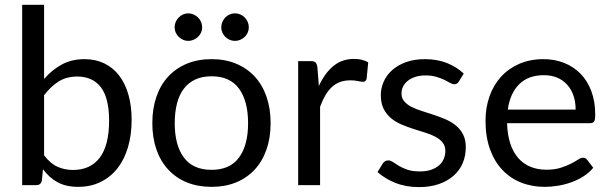

<svg xmlns="http://www.w3.org/2000/svg" viewBox="-20 -756 2489 784"><path d="M160 -433.5Q192 -470.5 232.2 -492.5Q272.5 -514.5 325 -514.5Q369.5 -514.5 405.2 -497.5Q441 -480.5 466 -448.2Q491 -416 504.2 -370Q517.5 -324 517.5 -266.5Q517.5 -205 502.5 -154.5Q487.5 -104 459.2 -68.2Q431 -32.5 390.5 -12.8Q350 7 299.5 7Q249.5 7 215.2 -11.8Q181 -30.5 155.5 -65L151 -19Q147 0 128 0H70.5V-736.5H160ZM160 -122Q184.5 -89 213.8 -75.5Q243 -62 278 -62Q349.5 -62 387.5 -112.5Q425.5 -163 425.5 -263Q425.5 -356 391.8 -399.8Q358 -443.5 295.5 -443.5Q252 -443.5 219.8 -423.5Q187.5 -403.5 160 -367Z M844 -62.5Q919 -62.5 956 -112.8Q993 -163 993 -253Q993 -343.5 956 -394Q919 -444.5 844 -444.5Q806 -444.5 777.8 -431.5Q749.5 -418.5 730.8 -394Q712 -369.5 702.8 -333.8Q693.5 -298 693.5 -253Q693.5 -163 730.8 -112.8Q768 -62.5 844 -62.5ZM844 -514.5Q899.5 -514.5 944 -496Q988.5 -477.5 1020 -443.5Q1051.5 -409.5 1068.2 -361.2Q1085 -313 1085 -253.5Q1085 -193.5 1068.2 -145.5Q1051.5 -97.5 1020 -63.5Q988.5 -29.5 944 -11.2Q899.5 7 844 7Q788 7 743.2 -11.2Q698.5 -29.5 667 -63.5Q635.5 -97.5 618.8 -145.5Q602 -193.5 602 -253.5Q602 -313 618.8 -361.2Q635.5 -409.5 667 -443.5Q698.5 -477.5 743.2 -496Q788 -514.5 844 -514.5ZM991.5 -666.5Q996 -656 996 -644.5Q996 -633 991.5 -623Q987 -613 979.2 -605.5Q971.5 -598 961.2 -593.5Q951 -589 939.5 -589Q928 -589 917.8 -593.5Q907.5 -598 900 -605.5Q892.5 -613 888 -623Q883.5 -633 883.5 -644.5Q883.5 -656 888 -666.5Q892.5 -677 900 -684.8Q907.5 -692.5 917.8 -697Q928 -701.5 939.5 -701.5Q951 -701.5 961.2 -697Q971.5 -692.5 979.2 -684.8Q987 -677 991.5 -666.5ZM748.5 -589Q737.5 -589 727.5 -593.5Q717.5 -598 709.8 -605.5Q702 -613 697.5 -623Q693 -633 693 -644.5Q693 -656 697.5 -666.5Q702 -677 709.8 -684.8Q717.5 -692.5 727.5 -697Q737.5 -701.5 748.5 -701.5Q760 -701.5 770.2 -697Q780.5 -692.5 788.5 -684.8Q796.5 -677 801 -666.5Q805.5 -656 805.5 -644.5Q805.5 -633 801 -623Q796.5 -613 788.5 -605.5Q780.5 -598 770.2 -593.5Q760 -589 748.5 -589Z M1282 -405Q1306 -457 1341 -486.2Q1376 -515.5 1426.5 -515.5Q1442.5 -515.5 1457.2 -512Q1472 -508.5 1483.5 -501L1477 -434.5Q1474 -422 1462 -422Q1455 -422 1441.5 -425Q1428 -428 1411 -428Q1387 -428 1368.2 -421Q1349.5 -414 1334.8 -400.2Q1320 -386.5 1308.2 -366.2Q1296.5 -346 1287 -320V0H1197.5V-506.5H1248.5Q1263 -506.5 1268.5 -501Q1274 -495.5 1276 -482Z M1853.5 -423Q1847.5 -412 1835 -412Q1827.5 -412 1818 -417.5Q1808.5 -423 1794.8 -429.8Q1781 -436.5 1762 -442.2Q1743 -448 1717 -448Q1694.5 -448 1676.5 -442.2Q1658.5 -436.5 1645.8 -426.5Q1633 -416.5 1626.2 -403.2Q1619.5 -390 1619.5 -374.5Q1619.5 -355 1630.8 -342Q1642 -329 1660.5 -319.5Q1679 -310 1702.5 -302.8Q1726 -295.5 1750.8 -287.2Q1775.5 -279 1799 -269Q1822.5 -259 1841 -244Q1859.5 -229 1870.8 -207.2Q1882 -185.5 1882 -155Q1882 -120 1869.5 -90.2Q1857 -60.5 1832.5 -38.8Q1808 -17 1772.5 -4.5Q1737 8 1690.5 8Q1637.5 8 1594.5 -9.2Q1551.5 -26.5 1521.5 -53.5L1542.5 -87.5Q1546.5 -94 1552 -97.5Q1557.5 -101 1566 -101Q1575 -101 1585 -94Q1595 -87 1609.2 -78.5Q1623.5 -70 1644 -63Q1664.5 -56 1695 -56Q1721 -56 1740.5 -62.8Q1760 -69.5 1773 -81Q1786 -92.5 1792.2 -107.5Q1798.5 -122.5 1798.5 -139.5Q1798.5 -160.5 1787.2 -174.2Q1776 -188 1757.5 -197.8Q1739 -207.5 1715.2 -214.8Q1691.5 -222 1666.8 -230Q1642 -238 1618.2 -248.2Q1594.5 -258.5 1576 -274Q1557.5 -289.5 1546.2 -312.2Q1535 -335 1535 -367.5Q1535 -396.5 1547 -423.2Q1559 -450 1582 -470.2Q1605 -490.5 1638.5 -502.5Q1672 -514.5 1715 -514.5Q1765 -514.5 1804.8 -498.8Q1844.5 -483 1873.5 -455.5Z M2402.5 -71Q2386 -51 2363 -36.2Q2340 -21.5 2313.8 -12Q2287.5 -2.5 2259.5 2.2Q2231.5 7 2204 7Q2151.5 7 2107.2 -10.8Q2063 -28.5 2030.8 -62.8Q1998.5 -97 1980.5 -147.5Q1962.5 -198 1962.5 -263.5Q1962.5 -316.5 1978.8 -362.5Q1995 -408.5 2025.5 -442.2Q2056 -476 2100 -495.2Q2144 -514.5 2199 -514.5Q2244.5 -514.5 2283.2 -499.2Q2322 -484 2350.2 -455.2Q2378.5 -426.5 2394.5 -384.2Q2410.5 -342 2410.5 -288Q2410.5 -267 2406 -260Q2401.5 -253 2389 -253H2050.5Q2052 -205 2063.8 -169.5Q2075.5 -134 2096.5 -110.2Q2117.5 -86.5 2146.5 -74.8Q2175.5 -63 2211.5 -63Q2245 -63 2269.2 -70.8Q2293.5 -78.5 2311 -87.5Q2328.5 -96.5 2340.2 -104.2Q2352 -112 2360.5 -112Q2371.5 -112 2377.5 -103.5ZM2330.5 -308.5Q2330.5 -339.5 2321.8 -365.2Q2313 -391 2296.2 -409.8Q2279.5 -428.5 2255.5 -438.8Q2231.5 -449 2201 -449Q2137 -449 2099.8 -411.8Q2062.5 -374.5 2053.5 -308.5Z"/></svg>

Font: Lato
Style: Regular
Weight: 400
Designer: Lukasz Dziedzic with Adam Twardoch and Botio Nikoltchev
Foundry: tyPoland Lukasz Dziedzic
Version: Version 2.010; 2014-09-01; http://www.latofonts.com/; ttfaut